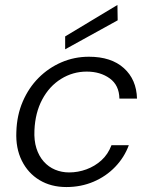

<svg xmlns="http://www.w3.org/2000/svg" viewBox="-20 -743 605 775"><path d="M248 12Q186 12 139.5 -16Q93 -44 68 -94.5Q43 -145 46 -211Q48 -278 72 -333.5Q96 -389 136 -429Q176 -469 228 -491.5Q280 -514 339 -514Q429 -514 480 -468Q531 -422 533 -345H462Q461 -399 423 -426.5Q385 -454 330 -454Q274 -454 226.5 -424.5Q179 -395 150.5 -341.5Q122 -288 119 -217Q117 -176 127 -144.5Q137 -113 156.5 -91Q176 -69 202.5 -58Q229 -47 259 -47Q295 -47 329 -59.5Q363 -72 389.5 -96Q416 -120 430 -157H500Q482 -108 445 -69.5Q408 -31 357.5 -9.5Q307 12 248 12ZM243 -544V-596L454 -723L455 -661Z"/></svg>

Font: DM Sans 16pt Light
Style: Italic
Weight: 300
Italic angle: -10°
Version: Version 4.004;gftools[0.9.30]